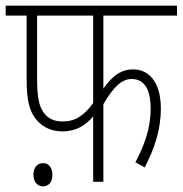

<svg xmlns="http://www.w3.org/2000/svg" viewBox="-20 -642 645 678"><path d="M345 -587H605V-622H0V-587H74V-364C74 -287 84 -250 107 -221C129 -194 160 -178 201 -178C250 -178 284 -201 309 -231V0H345V-274C383 -339 412 -363 445 -363C490 -363 512 -326 512 -258C512 -186 488 -125 458 -69L491 -51C524 -114 548 -181 548 -259C548 -353 505 -397 450 -397C406 -397 375 -372 345 -329ZM111 -587H309V-278C276 -233 245 -213 201 -213C172 -213 151 -223 137 -241C119 -263 111 -293 111 -366ZM98 -25C98 2 114 16 131 16C151 16 165 3 165 -25C165 -50 152 -66 132 -66C113 -66 98 -51 98 -25Z"/></svg>

Font: Noto Sans Devanagari UI Condensed ExtraLight
Style: Regular
Weight: 200
Width: 3
Designer: Jelle Bosma - Monotype Design Team
Foundry: Monotype Imaging Inc.
Version: Version 2.004